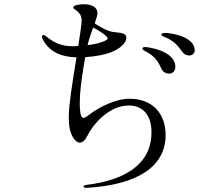

<svg xmlns="http://www.w3.org/2000/svg" viewBox="-20 -834 1040 910"><path d="M595 -366C526 -366 447 -325 401 -289C389 -280 381 -275 375 -275C360 -275 358 -318 358 -343C358 -410 373 -504 384 -563C433 -566 480 -576 506 -586C548 -602 579 -631 579 -655C579 -660 578 -663 576 -666C569 -677 550 -679 519 -682C491 -685 453 -707 429 -723C436 -745 442 -762 442 -771C442 -803 410 -814 376 -814C361 -814 327 -810 327 -799C327 -793 333 -791 344 -783C360 -770 367 -756 367 -736C367 -723 360 -671 351 -616C340 -615 329 -615 319 -615C271 -615 233 -634 205 -657C196 -664 191 -668 186 -668C181 -668 179 -663 179 -659C179 -655 181 -651 183 -647C216 -584 276 -564 343 -562C341 -555 340 -547 339 -540C323 -441 306 -337 306 -281C306 -245 308 -204 333 -173C341 -163 350 -158 358 -158C371 -158 384 -169 395 -192C417 -238 493 -334 590 -334C666 -334 698 -278 698 -207C698 -49 562 21 392 42C384 43 376 45 376 50C376 55 384 56 389 56H395C638 41 765 -48 765 -194C765 -299 699 -366 595 -366ZM421 -703C444 -694 478 -669 485 -661C488 -657 490 -654 490 -652C490 -647 483 -643 474 -639C455 -630 426 -624 395 -620C401 -646 412 -677 421 -703ZM765 -678C753 -678 745 -676 745 -669C745 -663 757 -661 775 -652C807 -636 822 -619 842 -591C852 -576 865 -571 878 -571C887 -571 903 -578 903 -595C903 -663 784 -678 765 -678ZM669 -611C661 -611 655 -609 655 -604C655 -597 667 -592 678 -586C713 -567 730 -542 744 -510C752 -491 770 -485 781 -485C796 -485 811 -495 811 -517C811 -594 680 -611 669 -611Z"/></svg>

Font: Shippori Mincho OTF
Style: Regular
Weight: 400
Designer: FONTDASU
Foundry: FONTDASU / Google Inc. / but / Adobe
Version: Version 3.300;hotconv 1.0.109;makeotfexe 2.5.65596